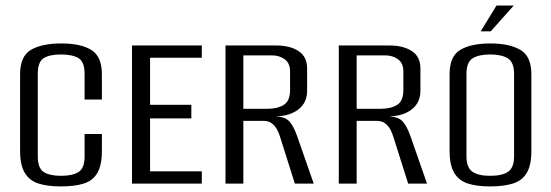

<svg xmlns="http://www.w3.org/2000/svg" viewBox="-20 -658 1976 688"><path d="M198 10Q150.1 10 117.7 -0.4Q85.3 -10.9 68.7 -38.7Q52 -66.5 52 -117V-391.8Q52 -456.8 91.2 -479.6Q130.4 -502.3 199.4 -502.3Q269.5 -502.3 307.3 -479Q345.1 -455.7 345.1 -391.8V-301.3H283.1V-393.4Q283.1 -436.2 261.5 -449.5Q239.9 -462.8 198.7 -462.8Q157.5 -462.8 136.4 -449.5Q115.4 -436.2 115.4 -393.4V-97.8Q115.4 -55.4 136.6 -41.7Q157.8 -28 198.7 -28Q240.3 -28 261.7 -41.7Q283.1 -55.4 283.1 -97.8V-177.8H345.1V-117.3Q345.1 -66.1 328.9 -38.3Q312.6 -10.5 280.1 -0.2Q247.6 10 198 10Z M453 0V-495H703.1V-451.1H517.8V-282.4H665.6V-233.7H517.8V-44H703.1V0Z M788 0V-495H970.3Q1019 -495 1049.7 -475Q1080.5 -455 1080.5 -412.8V-333.2Q1080.5 -290.6 1050.2 -266.6Q1019.9 -242.6 969.3 -240.8V-240.7Q1001.9 -239.4 1017 -222.7Q1032.1 -206 1044.7 -170.3L1104.2 0H1036.6L984.1 -166Q980 -180.1 972.9 -193.6Q965.7 -207.1 954.1 -216Q942.5 -224.9 923.4 -224.9H852V0ZM852 -268.1H938.3Q974.2 -268.1 996.8 -282.1Q1019.4 -296 1019.4 -335.7V-401.7Q1019.4 -431.8 1000.1 -445.7Q980.9 -459.6 954.1 -459.6H852Z M1194 0V-495H1376.3Q1425 -495 1455.7 -475Q1486.5 -455 1486.5 -412.8V-333.2Q1486.5 -290.6 1456.2 -266.6Q1425.9 -242.6 1375.3 -240.8V-240.7Q1407.9 -239.4 1423 -222.7Q1438.1 -206 1450.7 -170.3L1510.2 0H1442.6L1390.1 -166Q1386 -180.1 1378.9 -193.6Q1371.7 -207.1 1360.1 -216Q1348.5 -224.9 1329.4 -224.9H1258V0ZM1258 -268.1H1344.3Q1380.2 -268.1 1402.8 -282.1Q1425.4 -296 1425.4 -335.7V-401.7Q1425.4 -431.8 1406.1 -445.7Q1386.9 -459.6 1360.1 -459.6H1258Z M1735.6 10Q1688 10 1655.9 -0.6Q1623.8 -11.2 1607.4 -39Q1591 -66.8 1591 -117V-391.8Q1591 -456.8 1629.8 -479.6Q1668.5 -502.3 1737 -502.3Q1806.2 -502.3 1845.1 -479Q1884.1 -455.7 1884.1 -391.8V-117.3Q1884.1 -66.4 1867.6 -38.6Q1851.1 -10.7 1818.1 -0.4Q1785.2 10 1735.6 10ZM1736.3 -28Q1779.9 -28 1801 -42.8Q1822.1 -57.7 1822.1 -97.8V-393Q1822.1 -434.6 1800.1 -448.7Q1778 -462.8 1736.3 -462.8Q1694.8 -462.8 1673.1 -448.7Q1651.5 -434.6 1651.5 -393V-97.8Q1651.5 -57.7 1672.6 -42.8Q1693.7 -28 1736.3 -28ZM1702.5 -545.7 1759.1 -638.2H1821L1738.5 -545.7Z"/></svg>

Font: Alumni Sans SC Thin
Style: Regular
Weight: 100
Designer: Robert E. Leuschke
Foundry: Robert E. Leuschke
Version: Version 1.018